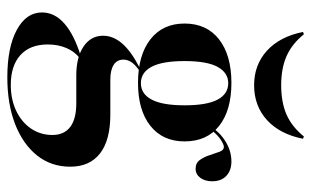

<svg xmlns="http://www.w3.org/2000/svg" viewBox="-185 -484 862 532"><g transform="rotate(90 246.0 -218.0)"><path d="M194.4 192.7Q111.3 192.7 62.9 166.5Q14.5 140.3 14.5 96.8Q14.5 61.3 45.6 34.3Q76.6 7.3 134.7 -10.5L140.3 -7.3Q122.6 6.5 112.9 29.4Q103.2 52.4 103.2 80.6Q103.2 129.8 132.7 156.5Q162.1 183.1 215.3 183.1Q255.6 183.1 287.1 168.1Q318.5 153.2 336.3 127Q354 100.8 354 67.7Q354 35.5 331.9 18.5Q309.7 1.6 266.1 1.6H188.7Q138.7 1.6 108.9 -18.5Q79 -38.7 79 -72.6Q79 -100.8 100.8 -125.8Q122.6 -150.8 166.9 -173.4L175 -172.6Q158.9 -161.3 152 -150.8Q145.2 -140.3 145.2 -129Q145.2 -111.3 159.7 -102Q174.2 -92.7 200.8 -92.7H297.6Q368.5 -92.7 405.2 -64.1Q441.9 -35.5 441.9 18.5Q441.9 71 410.9 110.1Q379.8 149.2 324.2 171Q268.5 192.7 194.4 192.7ZM209.7 -169.4Q133.1 -169.4 89.1 -203.6Q45.2 -237.9 45.2 -298.4Q45.2 -359.7 89.1 -394Q133.1 -428.2 209.7 -428.2Q285.5 -428.2 328.6 -394.4Q371.8 -360.5 371.8 -298.4Q371.8 -237.9 328.6 -203.6Q285.5 -169.4 209.7 -169.4ZM210.5 -177.4Q240.3 -177.4 256 -207.3Q271.8 -237.1 271.8 -298.4Q271.8 -360.5 256 -389.9Q240.3 -419.4 210.5 -419.4Q181.5 -419.4 165.3 -389.9Q149.2 -360.5 149.2 -298.4Q149.2 -237.1 164.9 -207.3Q180.6 -177.4 210.5 -177.4ZM447.6 -329Q431.5 -329 423 -341.1Q414.5 -353.2 409.7 -368.5Q404.8 -383.9 400.4 -395.6Q396 -407.3 387.1 -407.3Q381.5 -407.3 370.6 -400.8Q359.7 -394.4 348.4 -382.3Q337.1 -370.2 329 -352.4L325 -358.9Q338.7 -389.5 367.3 -408.9Q396 -428.2 427.4 -428.2Q452.4 -428.2 467.3 -414.1Q482.3 -400 482.3 -375Q482.3 -354.8 472.6 -341.9Q462.9 -329 447.6 -329ZM216.1 -491.1Q159.7 -491.1 120.6 -526.6Q81.5 -562.1 68.5 -626.6L75 -629Q101.6 -596 135.5 -581Q169.4 -566.1 216.1 -566.1Q263.7 -566.1 297.6 -581Q331.5 -596 358.1 -629L364.5 -626.6Q351.6 -562.1 312.5 -526.6Q273.4 -491.1 216.1 -491.1Z"/></g></svg>

Font: Playfair 144pt
Style: Bold
Weight: 700
Version: Version 2.001;gftools[0.9.30]